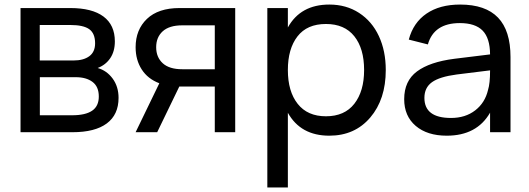

<svg xmlns="http://www.w3.org/2000/svg" viewBox="-20 -575 2300 835"><path d="M294.9 0H69.3V-540H285.6Q380.4 -540 429.9 -503.2Q479.5 -466.3 479.5 -395Q479.5 -351.6 459.5 -322Q439.5 -292.5 404.8 -279.3Q444.3 -268.1 470 -233.2Q495.6 -198.2 495.6 -149.4Q495.6 -76.2 444.3 -38.1Q393.1 0 294.9 0ZM285.6 -466.3H152.8V-312H300.3Q343.3 -312 368.4 -330.6Q393.6 -349.1 393.6 -386.7Q393.6 -429.7 368.2 -448Q342.8 -466.3 285.6 -466.3ZM153.3 -73.7H293.5Q351.6 -73.7 380.6 -93.5Q409.7 -113.3 409.7 -155.3Q409.7 -198.2 382.3 -218.8Q355 -239.3 309.6 -239.3H153.3Z M663.6 0H569.8L672.9 -212.9Q622.6 -231.9 596.2 -273.2Q569.8 -314.5 569.8 -369.6Q569.8 -445.8 619.1 -492.9Q668.5 -540 760.7 -540H1002.9V0H914.1V-198.7H759.8ZM914.1 -464.8H772.5Q716.3 -464.8 687.7 -439Q659.2 -413.1 659.2 -369.6Q659.2 -326.2 687.7 -300Q716.3 -273.9 772.5 -273.9H914.1Z M1231.9 240.2H1142.6V-540H1231.9V-455.6Q1287.1 -555.2 1412.1 -555.2Q1485.8 -555.2 1541.7 -518.8Q1597.7 -482.4 1627.7 -418Q1657.7 -353.5 1657.7 -270.5Q1657.7 -143.1 1590.3 -64Q1522.9 15.1 1412.1 15.1Q1287.6 15.1 1231.9 -84.5ZM1397.5 -69.3Q1478.5 -69.3 1521 -123.8Q1563.5 -178.2 1563.5 -270.5Q1563.5 -363.8 1521 -417.2Q1478.5 -470.7 1397.5 -470.7Q1315.4 -470.7 1273.7 -416.7Q1231.9 -362.8 1231.9 -270.5Q1231.9 -177.2 1274.7 -123.3Q1317.4 -69.3 1397.5 -69.3Z M1981 -555.2Q2091.3 -555.2 2145.8 -498.5Q2200.2 -441.9 2200.2 -326.7V0H2111.3V-85Q2053.7 15.1 1922.9 15.1Q1837.9 15.1 1787.8 -27.6Q1737.8 -70.3 1737.8 -143.6Q1737.8 -223.1 1793.5 -264.4Q1849.1 -305.7 1955.6 -319.3L2111.3 -338.4Q2110.8 -409.2 2078.9 -441.9Q2046.9 -474.6 1980 -474.6Q1867.2 -474.6 1840.8 -381.8L1757.8 -402.8Q1777.3 -476.6 1835 -515.9Q1892.6 -555.2 1981 -555.2ZM2111.3 -269 1965.8 -251Q1891.6 -241.2 1858.6 -217.5Q1825.7 -193.8 1825.7 -149.4Q1825.7 -62 1941.4 -62Q2003.9 -62 2046.6 -95Q2089.4 -127.9 2102.5 -184.1Q2111.3 -212.4 2111.3 -267.6Z"/></svg>

Font: Vela Sans Med
Style: Regular
Weight: 500
Designer: Principal design: Mikhail Sharanda - project Manrope.
Design modification: Ravid Balaliev
Foundry: Mikhail Sharanda
Version: Version 1.001